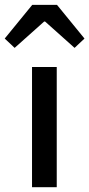

<svg xmlns="http://www.w3.org/2000/svg" viewBox="-55 -784 374 804"><path d="M79.1 0V-503.4H182.6V0ZM6.3 -583.5 -35.2 -622.6 80.1 -763.7H183.6L298.8 -622.6L257.3 -583.5L133.8 -693.8H129.9Z"/></svg>

Font: Akatab SemiBold
Style: Regular
Weight: 600
Designer: SIL Global
Foundry: SIL Global
Version: Version 4.100